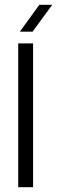

<svg xmlns="http://www.w3.org/2000/svg" viewBox="-20 -781 238 801"><path d="M56 0V-600H118V0ZM63 -649 144 -761H198L116 -649Z"/></svg>

Font: Big Shoulders Text Light
Style: Regular
Weight: 300
Designer: Patric King
Foundry: XO Type Co
Version: Version 1.000; ttfautohint (v1.8.2)